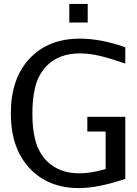

<svg xmlns="http://www.w3.org/2000/svg" viewBox="-20 -940 697 978"><path d="M426.8 -825.2H333V-919.9H426.8ZM35.2 -361.8Q35.2 -540 130.6 -641.6Q226.1 -743.2 387.2 -743.2Q493.7 -743.2 618.2 -699.2V-616.2Q546.9 -641.1 492.4 -654.5Q438 -668 387.2 -668Q282.7 -668 220.2 -606.9Q197.8 -584.5 182.1 -555.7Q166.5 -526.9 158.7 -493.9Q150.9 -460.9 147.9 -429.9Q145 -398.9 145 -361.8Q145 -325.2 147.9 -294.2Q150.9 -263.2 158.7 -230.5Q166.5 -197.8 182.1 -169.2Q197.8 -140.6 220.2 -118.2Q282.7 -57.1 383.8 -57.1Q443.4 -57.1 518.1 -79.1V-270H424.8V-345.2H618.2V-28.8Q478.5 18.1 382.8 18.1Q224.6 18.1 129.9 -84Q35.2 -186 35.2 -361.8Z"/></svg>

Font: Aurulent Sans
Style: Regular
Weight: 400
Version: Version 2007.05.04